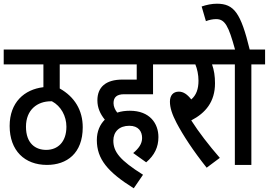

<svg xmlns="http://www.w3.org/2000/svg" viewBox="-20 -889 1449 1035"><path d="M469 -542V-622H0V-542H214V-419C111 -407 32 -337 32 -210C32 -77 113 0 233 0C340 0 426 -62 426 -203C426 -295 382 -367 302 -412V-542ZM229 -81C172 -81 120 -115 120 -206C120 -298 182 -343 254 -343H260C309 -317 338 -263 338 -206C338 -122 290 -81 229 -81Z M698 -64 768 -14C813 -52 834 -96 834 -150C834 -223 788 -292 680 -292C656 -292 633 -289 612 -282C600 -297 592 -315 592 -333C592 -365 610 -381 649 -381H805V-542H878V-622H457V-542H717V-460H640C550 -460 505 -419 505 -348C505 -308 520 -275 545 -244C519 -218 502 -181 502 -134C502 -32 560 38 701 126L751 53C627 -25 591 -70 591 -131C591 -179 623 -211 677 -211C727 -211 746 -180 746 -145C746 -114 728 -89 698 -64Z M1165 -38C1106 -106 1051 -177 1011 -240C1088 -280 1139 -340 1139 -440C1139 -479 1134 -511 1123 -542H1196V-622H866V-542H1033C1043 -518 1050 -486 1050 -454C1050 -409 1038 -376 1011 -353C990 -380 969 -395 944 -395C913 -395 896 -374 896 -341C896 -308 908 -272 932 -226C968 -158 1021 -77 1094 15Z M1335 -542H1409V-622H1326C1278 -819 1242 -869 1149 -869C1122 -869 1093 -863 1067 -854L1090 -775C1108 -782 1128 -786 1145 -786C1193 -786 1212 -749 1247 -622H1184V-542H1246V0H1335Z"/></svg>

Font: Noto Sans Devanagari ExtraCondensed Medium
Style: Regular
Weight: 500
Width: 2
Designer: Jelle Bosma - Monotype Design Team
Foundry: Monotype Imaging Inc.
Version: Version 2.004